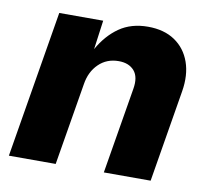

<svg xmlns="http://www.w3.org/2000/svg" viewBox="-66 -627 770 702"><g transform="rotate(10 318.5 -276.5)"><path d="M234.4 -305.2 183.6 0H9.8L100.6 -545.9H263.7L249 -438Q279.3 -491.7 323.2 -522.2Q367.2 -552.7 429.2 -552.7Q489.3 -552.7 529.3 -525.6Q569.3 -498.5 586.2 -450.9Q603 -403.3 592.8 -341.8L536.1 0H362.3L415.5 -319.3Q423.3 -364.3 403.6 -387.2Q383.8 -410.2 345.7 -410.2Q301.3 -410.2 271.5 -381.1Q241.7 -352.1 234.4 -305.2Z"/></g></svg>

Font: Inter Extra Bold
Style: Italic
Weight: 800
Italic angle: -9.39999°
Designer: Rasmus Andersson
Foundry: rsms
Version: Version 4.000;git-3c8e0fc